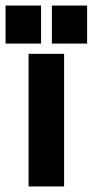

<svg xmlns="http://www.w3.org/2000/svg" viewBox="-42 -661 334 692"><path d="M61 11V-467H189V11ZM-22 -504V-641H106V-504ZM145 -504V-641H272V-504Z"/></svg>

Font: Pixelify Sans
Style: Bold
Weight: 700
Designer: Stefie Justprince
Foundry: Typecalism Foundryline
Version: Version 1.000